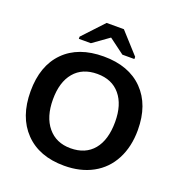

<svg xmlns="http://www.w3.org/2000/svg" viewBox="-157 -1027 1092 1169"><g transform="rotate(20 389.0 -443.0)"><path d="M735.8 -347.2Q735.8 -239.7 693.4 -158.2Q650.9 -76.7 571.8 -33.4Q492.7 9.8 387.2 9.8Q225.1 9.8 133.1 -85.7Q41 -181.2 41 -347.2Q41 -512.7 132.8 -605.5Q224.6 -698.2 388.2 -698.2Q551.8 -698.2 643.8 -604.5Q735.8 -510.7 735.8 -347.2ZM588.9 -347.2Q588.9 -458.5 536.1 -521.7Q483.4 -585 388.2 -585Q291.5 -585 238.8 -522.2Q186 -459.5 186 -347.2Q186 -233.9 240 -168.7Q293.9 -103.5 387.2 -103.5Q483.9 -103.5 536.4 -167Q588.9 -230.5 588.9 -347.2ZM567.9 -761.2V-747.1H490.2L391.1 -820.8H389.2L286.1 -747.1H208V-761.2L334 -896H445.8Z"/></g></svg>

Font: Liberation Sans
Style: Bold
Weight: 700
Designer: Steve Matteson
Foundry: Ascender Corporation
Version: Version 2.1.5